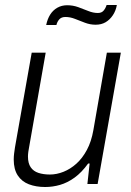

<svg xmlns="http://www.w3.org/2000/svg" viewBox="-20 -737 524 769"><path d="M161 12Q124 12 95.5 1Q67 -10 51 -34.5Q35 -59 35 -98Q35 -110 36.5 -122Q38 -134 40 -147L107 -526H163L97 -150Q95 -140 93.5 -129.5Q92 -119 92 -110Q92 -83 103 -67Q114 -51 134 -44.5Q154 -38 180 -38Q207 -38 234.5 -49Q262 -60 286 -81.5Q310 -103 328 -136.5Q346 -170 354 -216L408 -526H464L371 0H330L339 -82H333Q307 -46 278.5 -25.5Q250 -5 220.5 3.5Q191 12 161 12ZM165 -637Q170 -661 181 -678.5Q192 -696 209.5 -706Q227 -716 249 -716Q272 -716 293 -708.5Q314 -701 333.5 -693Q353 -685 372 -685Q387 -685 395 -694.5Q403 -704 407 -717H448Q444 -694 432 -676Q420 -658 403 -648Q386 -638 363 -638Q341 -638 320 -646Q299 -654 280 -661.5Q261 -669 242 -669Q226 -669 217.5 -659.5Q209 -650 206 -637Z"/></svg>

Font: Archivo SemiCondensed ExtraLight
Style: Italic
Weight: 250
Width: 4
Italic angle: -10°
Designer: Hector Gatti
Foundry: Omnibus-Type
Version: Version 2.001